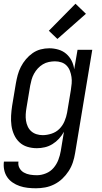

<svg xmlns="http://www.w3.org/2000/svg" viewBox="-29 -787 549 1030"><path d="M164 223Q141 223 119 220.5Q97 218 76.5 211Q56 204 38.5 192Q21 180 9.5 163Q-2 146 -6.5 124.5Q-11 103 -8 80H70Q67 99 75.5 114.5Q84 130 99 138.5Q114 147 132 150Q150 153 169 153Q193 153 217.5 143Q242 133 258.5 113.5Q275 94 284 70.5Q293 47 297 23L314 -80Q303 -60 287.5 -43Q272 -26 252.5 -14Q233 -2 211.5 3Q190 8 169 8Q142 8 117.5 0.5Q93 -7 75 -24Q57 -41 46.5 -64.5Q36 -88 32.5 -113.5Q29 -139 30.5 -166Q32 -193 36 -219L56 -339Q60 -362 66 -384.5Q72 -407 83 -428.5Q94 -450 110 -469Q126 -488 146 -502Q166 -516 189 -522Q212 -528 235 -528Q260 -528 284 -521Q308 -514 326 -498.5Q344 -483 355 -461.5Q366 -440 369 -415L387 -520H466L374 34Q370 59 362 83.5Q354 108 339.5 130.5Q325 153 305.5 171.5Q286 190 262 202Q238 214 213 218.5Q188 223 164 223ZM200 -62Q223 -62 247.5 -70Q272 -78 289.5 -95.5Q307 -113 317 -136.5Q327 -160 331 -183L351 -303Q354 -321 355.5 -339Q357 -357 354.5 -374Q352 -391 346 -407Q340 -423 328.5 -435Q317 -447 300.5 -452.5Q284 -458 266 -458Q250 -458 233 -454.5Q216 -451 201 -442Q186 -433 174 -420Q162 -407 153.5 -391.5Q145 -376 140.5 -360Q136 -344 133 -328L113 -208Q110 -191 109 -173.5Q108 -156 110.5 -139.5Q113 -123 120 -108Q127 -93 139 -82.5Q151 -72 167 -67Q183 -62 200 -62ZM279 -578 233 -622 376 -767 432 -713Z"/></svg>

Font: Iosevka Custom
Style: Italic
Weight: 400
Italic angle: -9°
Monospace: yes
Designer: Belleve Invis
Foundry: Belleve Invis
Version: Version 30.3.3; ttfautohint (v1.8.3)